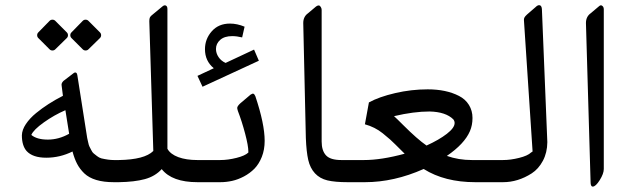

<svg xmlns="http://www.w3.org/2000/svg" viewBox="-20 -687 2359 724"><path d="M249.5 -564.9 292 -608.4Q296.4 -612.8 302.7 -612.8Q309.1 -612.8 313.5 -608.4L356.9 -564.9Q361.3 -560.5 361.3 -554.2Q361.3 -547.9 356.9 -543.5L313.5 -501Q309.1 -496.6 302.7 -496.6Q296.4 -496.6 292 -501L249.5 -543.5Q245.1 -547.9 245.1 -554.2Q245.1 -560.5 249.5 -564.9ZM124.5 -564.9 167 -608.4Q171.4 -612.8 177.7 -612.8Q184.1 -612.8 188.5 -608.4L231.9 -564.9Q236.3 -560.5 236.3 -554.2Q236.3 -547.9 231.9 -543.5L188.5 -501Q184.1 -496.6 177.7 -496.6Q171.4 -496.6 167 -501L124.5 -543.5Q120.1 -547.9 120.1 -554.2Q120.1 -560.5 124.5 -564.9ZM98.1 -178.2Q119.1 -160.6 160.4 -160.6Q201.7 -160.6 240.7 -182.6L226.6 -271.5Q184.6 -253.4 145.5 -225.6Q106.4 -197.8 98.1 -178.2ZM409.2 -83.5H428.2V0H409.2Q333 0 297.9 -33.2Q280.8 -49.8 270.8 -69.1Q260.7 -88.4 253.4 -115.7Q206.1 -92.3 154.5 -92.3Q103 -92.3 80.1 -117.7Q62.5 -138.2 62.5 -176.8Q63 -197.3 77.6 -219.2Q92.3 -241.2 116.2 -260.7Q159.7 -296.4 217.3 -325.7L212.4 -364.3Q210.4 -373 219.2 -381.8L256.8 -410.6Q262.2 -415 266.4 -413.1Q270.5 -411.1 271.5 -404.3Q308.1 -169.9 308.8 -166.7Q309.6 -163.6 312.3 -151.1Q314.9 -138.7 317.1 -134.8Q319.3 -130.9 324 -121.3Q328.6 -111.8 333.5 -108.2Q338.4 -104.5 345.9 -98.4Q353.5 -92.3 362.3 -89.8Q389.6 -83.5 409.2 -83.5Z M611.3 -653.3V-126Q622.6 -105.5 652.3 -94.5Q682.1 -83.5 724.1 -83.5H745.1V0H725.1Q628.4 0 589.8 -49.3Q564.9 -22 526.1 -11.5Q487.3 -1 428.2 0Q412.6 0 399.7 -12.7Q386.7 -25.4 386.7 -41.5Q387.7 -57.6 400.1 -70.6Q412.6 -83.5 428.2 -83.5Q525.4 -85 558.1 -117.7L543 -607.4Q543 -616.7 545.4 -621.6Q547.9 -626.5 555.7 -632.3L592.3 -662.6Q599.6 -668.9 605.5 -666Q611.3 -663.1 611.3 -653.3Z M703.1 -41Q703.1 -58.1 715.3 -70.8Q727.5 -83.5 743.7 -83.5H810.5Q839.4 -83.5 871.6 -91.6Q903.8 -99.6 916.5 -111.8V-115.2Q916.5 -137.2 904.3 -183.3Q892.1 -229.5 877 -268.6Q874.5 -276.9 874.5 -279.8Q874.5 -286.6 886.2 -297.4L924.8 -330.1Q932.1 -335 935.8 -333.5Q939.5 -332 942.9 -324.2Q978 -219.7 978 -155.8Q978 -122.6 967.3 -95.5Q956.5 -68.4 939.5 -51Q922.4 -33.7 899.9 -21.7Q877.4 -9.8 855.2 -4.9Q833 0 810.5 0H743.7Q728.5 0 715.8 -12.7Q703.1 -25.4 703.1 -41ZM724.6 -400.9 786.1 -429.7Q752.9 -457 752.9 -501.5Q752.9 -540 778.6 -569.1Q804.2 -598.1 847.2 -598.1Q874 -598.1 902.3 -586.4L893.1 -545.9Q873 -550.8 855.5 -550.8Q826.2 -550.8 810.3 -536.6Q794.4 -522.5 794.4 -502.4Q794.4 -486.3 804 -471.9Q813.5 -457.5 830.6 -449.7L938 -500L956.1 -458L743.7 -359.9Z M1171.9 -662.6Q1177.2 -666.5 1181.6 -666.5Q1186 -666.5 1189.5 -660.9Q1192.9 -655.3 1192.9 -649.9V-153.3Q1192.9 -119.1 1209.2 -101.3Q1225.6 -83.5 1267.1 -83.5H1291V0Q1243.2 0 1214.6 -6.8Q1186 -13.7 1167.7 -33.4Q1149.4 -53.2 1142.3 -84Q1135.3 -114.7 1133.3 -166.5L1123.5 -600.1Q1123.5 -624 1141.1 -636.7Z M1694.3 -223.1Q1694.3 -230.5 1689.5 -236.8Q1661.1 -265.1 1600.1 -266.6Q1540.5 -266.6 1465.8 -249Q1476.6 -239.3 1500 -215.8Q1553.7 -162.1 1588.4 -138.2Q1635.7 -159.7 1665 -182.4Q1694.3 -205.1 1694.3 -223.1ZM1291 -83.5H1352.5Q1418.5 -83.5 1505.9 -107.4Q1462.9 -150.4 1451.2 -160.9Q1439.5 -171.4 1422.9 -184.6Q1393.6 -208 1356 -218.3L1371.1 -300.8Q1409.2 -321.8 1470 -335.9Q1530.8 -350.1 1592.8 -350.1Q1662.6 -350.1 1710.9 -325.2Q1734.9 -313 1748.3 -291.3Q1761.7 -269.5 1761.7 -242.2Q1761.7 -214.8 1752 -192.4Q1731.4 -144.5 1665 -99.1Q1709 -83.5 1759.3 -83.5H1843.8V0H1772.5Q1656.7 0 1577.6 -49.8Q1465.8 0 1356 0H1291Q1274.9 0 1262.2 -12.7Q1249.5 -25.4 1249.5 -41.5Q1249.5 -57.6 1262.2 -70.6Q1274.9 -83.5 1291 -83.5Z M1842.3 -83.5H1876.5Q1905.3 -83.5 1937.5 -91.6Q1969.7 -99.6 1982.4 -111.8L1988.3 -115.7L1955.6 -611.8Q1955.6 -617.2 1957.8 -621.3Q1960 -625.5 1967.3 -632.3L2000 -660.6Q2006.8 -667.5 2013.2 -667.5Q2022 -667.5 2023.4 -653.3L2043.9 -150.9Q2043.5 -111.3 2027.1 -80.6Q2010.7 -49.8 1984.9 -33.2Q1933.1 0 1876.5 0H1842.3Q1827.1 0 1814.5 -12.7Q1801.8 -25.4 1801.8 -41.7Q1801.8 -58.1 1814 -70.8Q1826.2 -83.5 1842.3 -83.5Z M2256.8 -651.9V-49.8Q2256.8 -32.2 2241.5 -7.8Q2226.1 16.6 2215.3 16.6Q2207 16.6 2207 0L2189.5 -600.1Q2189.5 -624 2207 -636.7L2237.8 -662.6Q2244.1 -668.5 2248.5 -666.5Q2256.8 -662.6 2256.8 -651.9Z"/></svg>

Font: Nika
Style: Regular
Weight: 400
Designer: Mohammad Saleh Souzanchi
Foundry: http://font-store.ir
Version: Version:1.0.0;RFB:1.2.5;Building:2016-05-25 11:08:22.297533